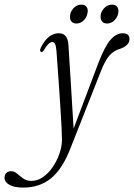

<svg xmlns="http://www.w3.org/2000/svg" viewBox="-150 -584 592 849"><path d="M286 -308Q312.5 -377 337.8 -407Q363 -437 393.5 -437Q422.5 -437 422.5 -411Q422.5 -384 383.5 -369Q353 -360.5 333.5 -338.2Q314 -316 294.5 -265L163 68Q127 162.5 76.2 204Q25.5 245.5 -46.5 245.5Q-88 245.5 -109 233Q-130 220.5 -130 202Q-130 189.5 -122.2 181.2Q-114.5 173 -101 173Q-86.5 173 -74.2 183.8Q-62 194.5 -47.2 205.2Q-32.5 216 -11 216Q15.5 216 40 199Q64.5 182 83.2 154.5Q102 127 113 95Q124 63 124 33Q124 15.5 122.2 -20.5Q120.5 -56.5 117.5 -102.5Q114.5 -148.5 111.2 -196.8Q108 -245 104.8 -288Q101.5 -331 99.5 -360Q97.5 -381.5 93.2 -389.8Q89 -398 81 -398Q65 -398 44 -362.5Q37.5 -351.5 31.5 -354.5Q24 -358 30 -372Q61.5 -437 110.5 -437Q149 -437 152.5 -387Q154 -361 156.8 -318Q159.5 -275 162.8 -223.2Q166 -171.5 169.2 -117.5Q172.5 -63.5 175.5 -15.5ZM188 -480Q171 -480 163.8 -492Q156.5 -504 161 -522Q165.5 -540 179.2 -551.8Q193 -563.5 210 -563.5Q227 -563.5 234 -551.8Q241 -540 236 -522Q232 -504.5 218.5 -492.2Q205 -480 188 -480ZM323.5 -480Q306.5 -480 299.2 -492Q292 -504 296 -522Q301 -540 314.8 -551.8Q328.5 -563.5 345.5 -563.5Q362.5 -563.5 369.5 -551.8Q376.5 -540 372 -522Q367.5 -504.5 354 -492.2Q340.5 -480 323.5 -480Z"/></svg>

Font: Fraunces 144pt S050 Light
Style: Italic
Weight: 300
Italic angle: -16°
Version: Version 1.000; ttfautohint (v1.8.3)